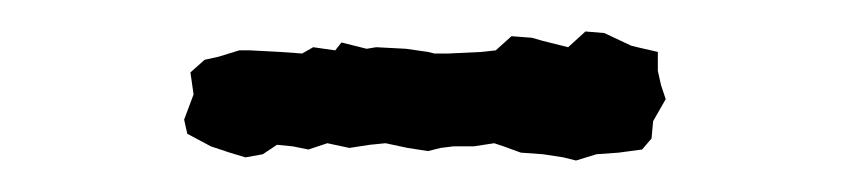

<svg xmlns="http://www.w3.org/2000/svg" viewBox="-20 -728 540 122"><path d="M136 -628 126 -631 114 -635 99 -643 97 -652 103 -668 101 -682 110 -690 119 -692 132 -696H139L158 -695L172 -694L179 -698L193 -696L197 -701L213 -697L219 -698L238 -697L252 -695L256 -694H265L286 -695L295 -696L305 -705L318 -704L325 -702L341 -698L352 -708L364 -707L381 -699L385 -698L398 -695V-683L400 -674L403 -665L395 -651L394 -640L388 -633L373 -631L359 -630L346 -626L338 -628L325 -630L311 -631L300 -635L294 -637L281 -635H268L260 -634L252 -632L239 -634L225 -637L215 -636L202 -634L188 -637L176 -633L166 -635L156 -636L147 -630Z"/></svg>

Font: Winky Rough Light
Style: Regular
Weight: 300
Designer: Simon Atzbach
Foundry: typofactur
Version: Version 1.206; ttfautohint (v1.8.4.7-5d5b)